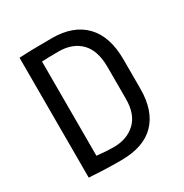

<svg xmlns="http://www.w3.org/2000/svg" viewBox="-159 -792 889 928"><g transform="rotate(-30 285.5 -327.5)"><path d="M160 -67Q218 -61 253 -61Q328 -61 374.5 -104.5Q421 -148 421 -234V-411Q421 -504 376 -549.5Q331 -595 253 -595Q229 -595 206 -594.5Q183 -594 160 -593ZM75 -663Q109 -665 154.5 -666Q200 -667 258 -667Q377 -667 441.5 -600Q506 -533 506 -405V-241Q506 -119 442.5 -53.5Q379 12 253 12Q202 12 162 10.5Q122 9 75 6Z"/></g></svg>

Font: Ropa Sans
Style: Regular
Weight: 400
Designer: Botio Nikoltchev
Foundry: Botjo Nikoltchev
Version: Version 1.002